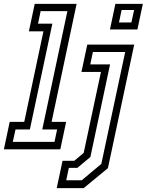

<svg xmlns="http://www.w3.org/2000/svg" viewBox="-62 -770 756 990"><path d="M-42 0 -12 -141.5H63L162 -608.5H87L117 -750H333L204 -141.5H279L249 0ZM4 -38.5H219L232.5 -102.5H156L285.5 -712.5H147.5L134 -648H208L92 -102.5H18ZM505 -618 533 -750H674.5L646.5 -618ZM551.5 -654H615.5L629.5 -718.5H565ZM230.5 200 260.5 59H321L369.5 18.5L458.5 -399H358L388 -540H630L494.5 97L369.5 200ZM279.5 159.5H359.5L460.5 75L583.5 -502H417L403.5 -438H505.5L404 39.5L337 95.5H293Z"/></svg>

Font: Tourney Condensed Regular
Style: Italic
Weight: 400
Width: 3
Italic angle: -12°
Designer: Tyler Finck
Foundry: Etcetera Type Co
Version: Version 1.010; ttfautohint (v1.8.3)